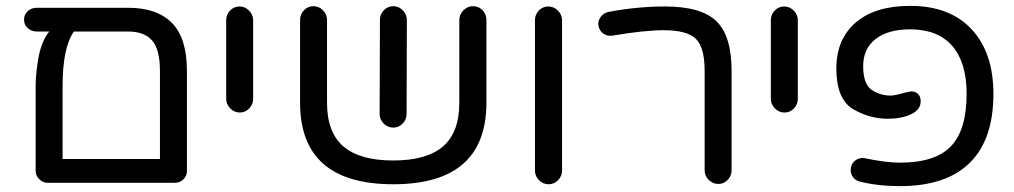

<svg xmlns="http://www.w3.org/2000/svg" viewBox="-20 -616 3418 647"><path d="M609.9 -377V-40Q609.9 -22.9 597.9 -11.5Q585.9 0 568.8 0H140.1Q124.5 0 112.3 -12.2Q100.1 -24.4 100.1 -40V-325.2Q100.1 -370.1 110.8 -428.2Q122.1 -481 146 -509.8H104Q85.9 -509.8 73.5 -521.2Q61 -532.7 61 -549.8Q61 -566.9 73.5 -578.4Q85.9 -589.8 104 -589.8H412.1Q508.8 -589.8 559.3 -538.8Q609.9 -487.8 609.9 -377ZM519 -80.1V-377Q519 -449.7 492.4 -479.7Q465.8 -509.8 412.1 -509.8H229Q190.9 -456.1 190.9 -325.2V-80.1Z M833 -547.9V-283.2Q833 -264.2 819.8 -250.5Q806.6 -236.8 788.1 -236.8Q769.5 -236.8 755.9 -250.7Q742.2 -264.6 742.2 -283.2V-547.9Q742.2 -566.9 755.4 -580.6Q768.6 -594.2 787.1 -594.2Q805.7 -594.2 819.3 -580.3Q833 -566.4 833 -547.9Z M1619.1 -548.8V-270Q1619.1 4.9 1305.2 4.9Q991.2 4.9 991.2 -270V-548.8Q991.2 -567.9 1004.4 -581.5Q1017.6 -595.2 1036.1 -595.2Q1054.7 -595.2 1068.4 -581.3Q1082 -567.4 1082 -548.8V-270Q1082 -169.9 1137.2 -122.6Q1192.4 -75.2 1305.2 -75.2Q1418 -75.2 1472.9 -122.6Q1527.8 -169.9 1527.8 -270V-548.8Q1527.8 -567.4 1541.7 -581.3Q1555.7 -595.2 1574.2 -595.2Q1592.8 -595.2 1606 -581.5Q1619.1 -567.9 1619.1 -548.8ZM1259.3 -231.9 1260.3 -548.8Q1260.3 -567.9 1273.4 -581.5Q1286.6 -595.2 1305.2 -595.2Q1323.7 -595.2 1337.4 -581.3Q1351.1 -567.4 1351.1 -548.8L1350.1 -231.9Q1350.1 -213.4 1336.9 -199.7Q1323.7 -186 1305.2 -186Q1286.6 -186 1272.9 -199.7Q1259.3 -213.4 1259.3 -231.9Z M1874 -547.9V-41Q1874 -22.5 1860.6 -8.8Q1847.2 4.9 1828.6 4.9Q1810.1 4.9 1796.4 -8.8Q1782.7 -22.5 1782.7 -41V-547.9Q1782.7 -566.9 1795.9 -580.6Q1809.1 -594.2 1827.6 -594.2Q1846.2 -594.2 1860.1 -580.3Q1874 -566.4 1874 -547.9Z M1996.6 -529.8Q1994.1 -545.9 2004.6 -559.6Q2015.1 -573.2 2032.2 -576.2Q2128.4 -594.2 2220.2 -594.2Q2343.3 -594.2 2394.3 -544.4Q2445.3 -494.6 2445.3 -377V-42Q2445.3 -23.4 2432.1 -9.8Q2418.9 3.9 2400.4 3.9Q2381.8 3.9 2368.2 -9.8Q2354.5 -23.4 2354.5 -42V-377Q2354.5 -456.1 2325 -485.1Q2295.4 -514.2 2216.3 -514.2Q2152.8 -514.2 2044.4 -496.1Q2026.4 -493.2 2012.9 -502.9Q1999.5 -512.7 1996.6 -529.8Z M2668.5 -547.9V-283.2Q2668.5 -264.2 2655.3 -250.5Q2642.1 -236.8 2623.5 -236.8Q2605 -236.8 2591.3 -250.7Q2577.6 -264.6 2577.6 -283.2V-547.9Q2577.6 -566.9 2590.8 -580.6Q2604 -594.2 2622.6 -594.2Q2641.1 -594.2 2654.8 -580.3Q2668.5 -566.4 2668.5 -547.9Z M3327.6 -299.8Q3327.6 -146 3248 -67.4Q3168.5 11.2 3012.7 11.2Q2939 11.2 2878.4 -3.9Q2864.3 -6.8 2855.5 -17.8Q2846.7 -28.8 2846.7 -43Q2846.7 -62.5 2860.8 -74.2Q2875 -85.9 2893.6 -83Q2965.3 -67.9 3012.7 -67.9Q3131.3 -67.9 3184.3 -123Q3237.3 -178.2 3237.3 -299.8Q3237.3 -405.8 3188.7 -461.4Q3140.1 -517.1 3047.4 -517.1Q2972.7 -517.1 2930.7 -484.6Q2888.7 -452.1 2888.7 -393.1Q2888.7 -333 2917.5 -313Q2946.3 -293.9 2981.4 -293.9Q2994.1 -293.9 3021.5 -301.8Q3047.9 -308.1 3050.3 -308.1Q3064.9 -308.1 3073.7 -299.3Q3082.5 -290.5 3082.5 -274.9Q3082.5 -246.1 3050 -231Q3017.6 -215.8 2971.7 -215.8Q2909.7 -215.8 2853.5 -249Q2798.3 -283.2 2798.3 -384.8Q2798.3 -483.9 2863.5 -540Q2928.7 -596.2 3047.4 -596.2Q3180.7 -596.2 3254.2 -517.3Q3327.6 -438.5 3327.6 -299.8Z"/></svg>

Font: Aka-Acid-Varela
Style: Regular
Weight: 400
Designer: Joe Prince, Avraham Cornfeld, Cyberella
Foundry: Joe Prince, Avraham Cornfeld, Cyberella
Version: Version 2.000; ttfautohint (v1.5.33-1714) -l 8 -r 50 -G 200 